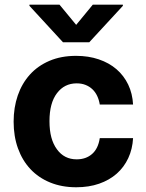

<svg xmlns="http://www.w3.org/2000/svg" viewBox="-20 -792 627 823"><path d="M38.4 -270.6Q38.4 -331 56.1 -382.6Q73.9 -434.3 108 -472.1Q142 -509.9 191.9 -531.2Q241.8 -552.6 306.1 -552.6Q359.4 -552.6 403.4 -537.6Q447.4 -522.7 479.2 -495.4Q511 -468 529.5 -429.5Q547.9 -391 550.4 -343.8H407.7Q404.5 -364 396.5 -380.9Q388.5 -397.7 375.9 -409.6Q363.3 -421.5 346.4 -428.1Q329.5 -434.7 308.6 -434.7Q256 -434.7 224.1 -392.4Q192.1 -350.5 192.1 -272.7Q192.1 -233 200.1 -203.3Q208.1 -173.7 224.1 -152Q255.3 -109 308.6 -109Q348.4 -109 374.6 -131.9Q400.9 -154.8 407.7 -199.9H550.4Q547.9 -153.1 529.8 -114.2Q511.7 -75.3 480.3 -47.6Q448.9 -19.9 405 -4.6Q361.2 10.7 306.8 10.7Q244.7 10.7 194.8 -9.8Q144.9 -30.2 110.3 -67.3Q75.6 -104.4 57 -156.1Q38.4 -207.7 38.4 -270.6ZM235.1 -772 306.5 -685.4 377.8 -772H506.7V-767L362.6 -610.8H250L106.2 -767V-772Z"/></svg>

Font: Inter P
Style: Bold
Weight: 700
Designer: Rasmus Andersson
Foundry: rsms
Version: Version 3.018;git-588b23468